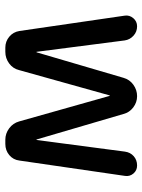

<svg xmlns="http://www.w3.org/2000/svg" viewBox="78 -638 560 757"><g transform="rotate(-90 358.5 -260.0)"><path d="M84 0Q64.5 0 52.2 -14.6Q40 -29.3 43 -47.9L103.5 -463.9Q106.4 -488.3 125 -503.9Q143.6 -519.5 168.9 -519.5H185.5Q210 -519.5 230.5 -504.4Q251 -489.3 257.8 -464.8L358.4 -108.4L359.4 -107.4L360.4 -108.4L460 -464.8Q465.8 -489.3 486.3 -504.4Q506.8 -519.5 532.2 -519.5H548.8Q573.2 -519.5 591.8 -503.9Q610.4 -488.3 614.3 -463.9L674.8 -48.8Q677.7 -30.3 665 -15.1Q652.3 0 632.8 0Q611.3 0 595.7 -14.2Q580.1 -28.3 577.1 -48.8L532.2 -396.5H531.2H530.3L429.7 -53.7Q422.9 -29.3 402.3 -14.6Q381.8 0 357.4 0Q333 0 313 -15.1Q293 -30.3 287.1 -53.7L186.5 -396.5H185.5H184.6L138.7 -47.9Q135.7 -26.4 120.6 -13.2Q105.5 0 84 0Z"/></g></svg>

Font: Rounded Mgen+ 2p medium
Style: Regular
Weight: 500
Designer: [Source Han Sans]
Ryoko NISHIZUKA  (kana & ideographs); Paul D. Hunt (Latin, Greek & Cyrillic); Wenlong ZHANG  (bopomofo
Version: Version 1.059.20150602